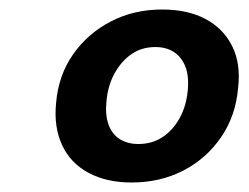

<svg xmlns="http://www.w3.org/2000/svg" viewBox="-20 -732 523 404"><path d="M257 -348Q204 -348 166 -368.5Q128 -389 110.5 -427Q93 -465 98 -515Q103 -574 134 -618Q165 -662 213.5 -687Q262 -712 321 -712Q375 -712 412.5 -692Q450 -672 468.5 -635Q487 -598 481 -547Q476 -488 445 -443Q414 -398 365.5 -373Q317 -348 257 -348ZM271 -429Q300 -429 322 -443.5Q344 -458 358 -483.5Q372 -509 375 -541Q378 -572 370 -592Q362 -612 346 -622.5Q330 -633 307 -633Q278 -633 256.5 -618Q235 -603 221 -577.5Q207 -552 204 -519Q201 -490 208.5 -469.5Q216 -449 232.5 -439Q249 -429 271 -429Z"/></svg>

Font: DM Sans 12pt
Style: Bold Italic
Weight: 700
Italic angle: -10°
Version: Version 4.004;gftools[0.9.30]